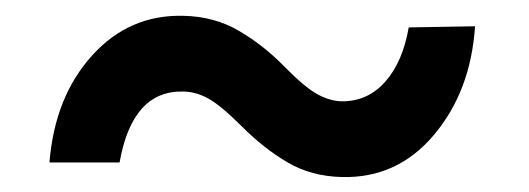

<svg xmlns="http://www.w3.org/2000/svg" viewBox="-20 -419 689 250"><path d="M598.6 -384.8Q592.8 -299.8 544.9 -243.2Q497.1 -186.5 424.8 -188.5Q385.3 -189.5 354.5 -207.5Q323.7 -225.6 295.4 -253.9Q267.1 -282.2 250.7 -291Q234.4 -299.8 218.3 -299.8Q152.3 -301.3 135.7 -207.5H44.4Q51.3 -293 99.9 -346.7Q148.4 -400.4 219.2 -398.4Q259.3 -397.5 291 -378.9Q322.8 -360.4 350.1 -332.5Q377.4 -304.7 394 -295.9Q410.6 -287.1 425.8 -287.1Q459 -287.1 481.7 -312.7Q504.4 -338.4 512.2 -383.3Z"/></svg>

Font: RobotoDraft Medium
Style: Italic
Weight: 500
Italic angle: -12°
Version: Version 2.001152; 2014